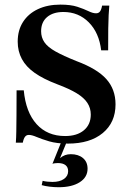

<svg xmlns="http://www.w3.org/2000/svg" viewBox="-20 -602 555 820"><path d="M270.2 11.3Q222.6 11.3 189.9 1.6Q157.3 -8.1 136.7 -16.9Q116.1 -25.8 103.2 -25.8Q92.7 -25.8 86.7 -17.7Q80.6 -9.7 77.4 7.3H47.6Q49.2 -12.9 49.6 -39.9Q50 -66.9 50.4 -109.3Q50.8 -151.6 50.8 -216.1H81.5Q90.3 -122.6 136.3 -71.8Q182.3 -21 258.1 -21Q308.9 -21 338.3 -45.6Q367.7 -70.2 367.7 -112.9Q367.7 -140.3 353.2 -162.5Q338.7 -184.7 307.7 -203.6Q276.6 -222.6 225 -241.9Q165.3 -264.5 128.2 -290.7Q91.1 -316.9 73.4 -350Q55.6 -383.1 55.6 -424.2Q55.6 -472.6 78.2 -508.1Q100.8 -543.5 141.9 -562.9Q183.1 -582.3 237.9 -582.3Q282.3 -582.3 310.5 -573Q338.7 -563.7 357.7 -554.4Q376.6 -545.2 390.3 -545.2Q400.8 -545.2 406.9 -552.8Q412.9 -560.5 416.1 -578.2H446.8Q445.2 -559.7 444 -537.1Q442.7 -514.5 442.3 -479.4Q441.9 -444.4 441.9 -387.1H412.1Q403.2 -462.1 359.3 -506.5Q315.3 -550.8 250.8 -550.8Q206.5 -550.8 181 -529Q155.6 -507.3 155.6 -468.5Q155.6 -441.9 169.8 -421.4Q183.9 -400.8 216.9 -382.3Q250 -363.7 306.5 -341.1Q395.2 -308.1 434.3 -264.1Q473.4 -220.2 473.4 -156.5Q473.4 -79 419 -33.9Q364.5 11.3 270.2 11.3ZM230.6 197.6Q211.3 197.6 191.5 195.2Q171.8 192.7 158.1 188.7L162.1 170.2Q171 172.6 182.3 173.8Q193.5 175 204 175Q234.7 175 252.8 162.5Q271 150 271 129Q271 112.1 259.7 103.2Q248.4 94.4 227.4 94.4Q221 94.4 214.5 95.2Q208.1 96 204 97.6L242.7 1.6H266.1L236.3 73.4Q246.8 64.5 258.1 60.5Q269.4 56.5 282.3 56.5Q314.5 56.5 334.3 73Q354 89.5 354 118.5Q354 154.8 320.6 176.2Q287.1 197.6 230.6 197.6Z"/></svg>

Font: Playfair
Style: Bold
Weight: 700
Designer: Claus Eggers Sørensen
Foundry: Claus Eggers Sørensen
Version: Version 2.001;gftools[0.9.30]